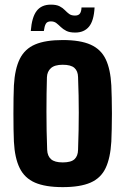

<svg xmlns="http://www.w3.org/2000/svg" viewBox="-20 -778 527 808"><path d="M244 9.5Q171 9.5 127.2 -9.5Q83.5 -28.5 62.8 -70.8Q42 -113 38.5 -182Q37.5 -203 37 -234Q36.5 -265 36.5 -299.8Q36.5 -334.5 37 -366Q37.5 -397.5 38.5 -418.5Q42.5 -488.5 63.5 -530.5Q84.5 -572.5 128 -591Q171.5 -609.5 244 -609.5Q318 -609.5 361.5 -590Q405 -570.5 425 -528.5Q445 -486.5 448.5 -418.5Q449.5 -397.5 450.2 -366Q451 -334.5 451 -300.2Q451 -266 450.2 -234.8Q449.5 -203.5 448.5 -182Q444.5 -113 424.5 -70.8Q404.5 -28.5 361 -9.5Q317.5 9.5 244 9.5ZM244 -94.5Q279 -94.5 293.5 -108Q308 -121.5 308.5 -147.5Q310 -191.5 310.8 -229.8Q311.5 -268 311.5 -303.8Q311.5 -339.5 310.8 -376Q310 -412.5 308.5 -453.5Q308 -479 293.2 -492.2Q278.5 -505.5 244 -505.5Q210 -505.5 194.2 -491.2Q178.5 -477 177.5 -453Q176.5 -421 176 -384.2Q175.5 -347.5 175.5 -308Q175.5 -268.5 176.2 -228.2Q177 -188 178.5 -147.5Q179.5 -121.5 194.8 -108Q210 -94.5 244 -94.5ZM323 -746.5H378Q375 -690.5 354.5 -665.8Q334 -641 296.5 -641Q273 -641 259.2 -648Q245.5 -655 236 -664.2Q226.5 -673.5 217.2 -680.8Q208 -688 194 -688Q178.5 -688 172.8 -677.8Q167 -667.5 164.5 -647.5H109.5Q114 -705.5 134.2 -732Q154.5 -758.5 194 -758.5Q217.5 -758.5 231 -751.5Q244.5 -744.5 253.2 -735.2Q262 -726 271.2 -719.2Q280.5 -712.5 295.5 -712.5Q310.5 -712.5 316.5 -721.2Q322.5 -730 323 -746.5Z"/></svg>

Font: Big Shoulders Thin ExtraBold
Style: Regular
Weight: 800
Version: Version 2.002